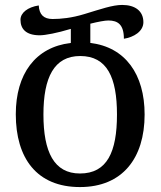

<svg xmlns="http://www.w3.org/2000/svg" viewBox="-20 -746 651 778"><path d="M304 12C476 12 566 -105 566 -282C566 -445 488 -555 346 -572V-650C378 -658 405 -663 419 -663C458 -663 482 -646 482 -589C522 -595 561 -619 561 -656C561 -701 528 -726 475 -726C436 -726 388 -709 322 -689C270 -673 226 -669 193 -669C157 -669 139 -687 137 -724C92 -717 63 -694 63 -666C63 -629 85 -603 141 -603C163 -603 211 -612 267 -629V-572C123 -555 44 -446 44 -283C44 -105 129 12 304 12ZM304 -43C199 -43 156 -130 156 -282C156 -432 199 -519 305 -519C414 -519 454 -432 454 -282C454 -130 414 -43 304 -43Z"/></svg>

Font: Noto Serif Georgian ExtraCondensed Medium
Style: Regular
Weight: 500
Width: 2
Designer: Monotype Design Team, Akaki Razmadze
Foundry: Google LLC
Version: Version 2.003